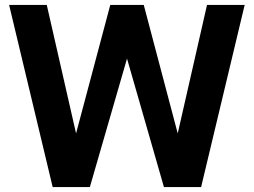

<svg xmlns="http://www.w3.org/2000/svg" viewBox="-20 -760 1031 780"><path d="M17 -740H170L289 -218L428 -740H564L702 -218L821 -740H974L797 0H646L496 -522L345 0H194Z"/></svg>

Font: Exo
Style: Bold
Weight: 700
Designer: Natanael Gama
Foundry: Natanael Gama
Version: Version 1.500; ttfautohint (v1.6)